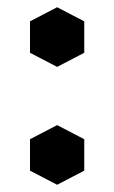

<svg xmlns="http://www.w3.org/2000/svg" viewBox="-20 -496 316 531"><path d="M138 -150 213 -111V-24L138 15L63 -24V-111ZM138 -476 213 -437V-350L138 -311L63 -350V-437Z"/></svg>

Font: Poltawski Nowy
Style: Bold
Weight: 700
Designer: Adam Pótawski, Mateusz Machalski, Borys Kosmynka, Ania Wieluska
Foundry: Capitalics.wtf
Version: Version 1.001;gftools[0.9.25]